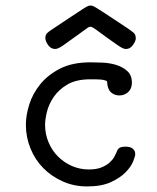

<svg xmlns="http://www.w3.org/2000/svg" viewBox="-20 -664 565 690"><path d="M143 -527Q143 -539 150 -545.5Q157 -552 165 -557Q212 -588 238 -605.5Q264 -623 277.5 -631.5Q291 -640 295.5 -642Q300 -644 305 -644H306Q310 -644 314 -642.5Q318 -641 331 -633Q344 -625 370.5 -607.5Q397 -590 445 -558Q451 -554 459.5 -547Q468 -540 468 -526Q468 -517 458 -502.5Q448 -488 433 -488H431Q423 -488 404.5 -500.5Q386 -513 365.5 -528Q345 -543 328 -555.5Q311 -568 305 -568Q300 -568 294 -563.5Q288 -559 274 -549Q247 -530 231 -518Q215 -506 205 -499.5Q195 -493 189 -490.5Q183 -488 178 -488Q163 -488 153 -502Q143 -516 143 -527ZM73 -216Q73 -249 85 -288Q97 -327 124.5 -361Q152 -395 196 -417.5Q240 -440 305 -440Q322 -440 347.5 -439Q373 -438 396.5 -431Q420 -424 437 -409Q454 -394 454 -367Q454 -345 440.5 -333Q427 -321 409 -321Q391 -321 378.5 -332.5Q366 -344 365 -370Q365 -373 358.5 -375Q352 -377 343 -378Q334 -379 323.5 -379Q313 -379 305 -379Q254 -379 222.5 -360.5Q191 -342 173 -315.5Q155 -289 148.5 -261.5Q142 -234 142 -216Q142 -182 154.5 -152.5Q167 -123 188.5 -101.5Q210 -80 238.5 -67.5Q267 -55 299 -55Q327 -55 345 -62.5Q363 -70 374 -80Q385 -90 390.5 -100Q396 -110 398 -115Q403 -130 411 -133.5Q419 -137 431 -137Q433 -137 439 -136.5Q445 -136 451 -133.5Q457 -131 461.5 -125Q466 -119 466 -109Q466 -103 458.5 -84Q451 -65 431.5 -45Q412 -25 378.5 -9.5Q345 6 293 6Q246 6 205.5 -12Q165 -30 135.5 -60Q106 -90 89.5 -130.5Q73 -171 73 -216Z"/></svg>

Font: CMU Typewriter Custom
Style: Regular
Weight: 500
Monospace: yes
Version: Version 0.7.0